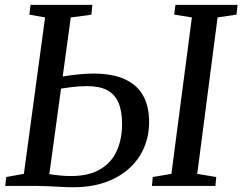

<svg xmlns="http://www.w3.org/2000/svg" viewBox="-20 -763 995 788"><path d="M280 5.5Q258 5.5 230 4Q202 2.5 174.8 1.2Q147.5 0 126.5 0H1.5L5.5 -36.5L78 -49.5L165 -691.5L100.5 -703L105.5 -743H359L355 -702.5L270.5 -691.5L182.5 -48.5Q202 -45 225.8 -42.8Q249.5 -40.5 271 -40.5Q344.5 -40.5 391 -68Q437.5 -95.5 459.2 -143.8Q481 -192 481 -254Q481 -307 466.2 -341.5Q451.5 -376 420.2 -392.8Q389 -409.5 337.5 -409.5Q303.5 -409.5 271.5 -405.2Q239.5 -401 217.5 -397.5L222.5 -445.5Q239.5 -450 263.8 -453.2Q288 -456.5 314.2 -458.8Q340.5 -461 364 -461Q441 -461 491.5 -438.2Q542 -415.5 567 -371.2Q592 -327 592 -262Q592 -206.5 571.5 -157.8Q551 -109 511 -72.5Q471 -36 413 -15.2Q355 5.5 280 5.5ZM603.5 0 607 -36.5 683.5 -49.5 767.5 -691.5 695 -703 700 -743H955L950.5 -703L873 -691.5L789.5 -49.5L867.5 -36.5L864 0Z"/></svg>

Font: Merriweather 36pt
Style: Italic
Weight: 400
Italic angle: -7.8°
Version: Version 2.101